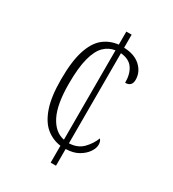

<svg xmlns="http://www.w3.org/2000/svg" viewBox="-175 -810 816 906"><g transform="rotate(30 233.5 -357.0)"><path d="M244 -92Q199 -98 164.5 -126.5Q130 -155 110 -213Q90 -271 90 -364Q90 -464 109.5 -523.5Q129 -583 163.5 -610.5Q198 -638 244 -643V-714H273V-643Q331 -641 363.5 -611Q396 -581 396 -539Q396 -502 360 -502Q360 -550 339.5 -579.5Q319 -609 273 -613V-122Q320 -124 347.5 -152.5Q375 -181 388 -215Q398 -205 398 -186Q398 -167 383.5 -145.5Q369 -124 341.5 -108Q314 -92 273 -91V0H244ZM244 -612Q210 -607 185 -582.5Q160 -558 146 -505.5Q132 -453 132 -365Q132 -253 162 -194Q192 -135 244 -125Z"/></g></svg>

Font: Noto Serif Condensed ExtraLight
Style: Regular
Weight: 200
Width: 3
Designer: Monotype Design Team
Foundry: Monotype Imaging Inc.
Version: Version 2.013; ttfautohint (v1.8.4.7-5d5b)